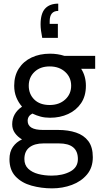

<svg xmlns="http://www.w3.org/2000/svg" viewBox="-20 -803 569 1055"><path d="M266 232Q207 232 153 217Q99 202 65.5 166.5Q32 131 32 72Q32 31 51 4Q70 -23 101 -37Q77 -51 62 -72Q47 -93 47 -120Q47 -180 101 -217Q81 -240 69.5 -268.5Q58 -297 58 -332Q58 -387 83.5 -426.5Q109 -466 153.5 -487Q198 -508 255 -508Q297 -508 334 -496H503V-425H426Q439 -405 445.5 -381.5Q452 -358 452 -332Q452 -275 425.5 -236Q399 -197 354.5 -176.5Q310 -156 255 -156Q227 -156 204 -162Q181 -168 158 -179Q132 -166 132 -139Q132 -89 216 -89H299Q355 -89 398 -74.5Q441 -60 465.5 -27.5Q490 5 490 61Q490 118 458 156Q426 194 375 213Q324 232 266 232ZM264 162Q324 162 366 139.5Q408 117 408 71Q408 -15 304 -15H219Q170 -15 142 6.5Q114 28 114 71Q114 104 135 124Q156 144 190 153Q224 162 264 162ZM253 -226Q305 -226 338 -256Q371 -286 371 -332Q371 -378 338 -408Q305 -438 253 -438Q201 -438 169.5 -408Q138 -378 138 -332Q138 -286 168.5 -256Q199 -226 253 -226ZM300 -783V-743Q253 -743 253 -686V-672H298V-595H212Q208 -615 205.5 -634Q203 -653 203 -669Q203 -729 228 -756Q253 -783 300 -783Z"/></svg>

Font: Rethink Sans
Style: Regular
Weight: 400
Designer: The Rethink Sans project authors (Hans Thiessen). DM Sans designed by Colophon Foundry.
Foundry: Rethink Communications LLC
Version: Version 1.001